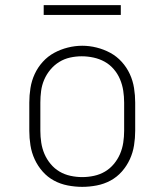

<svg xmlns="http://www.w3.org/2000/svg" viewBox="-20 -719 640 747"><path d="M300 8Q272 8 243.5 2.5Q215 -3 190 -16.5Q165 -30 146 -51.5Q127 -73 115 -99Q103 -125 98.5 -153.5Q94 -182 94 -210V-320Q94 -348 98.5 -376.5Q103 -405 115 -431Q127 -457 146.5 -478.5Q166 -500 191 -513.5Q216 -527 244 -534Q272 -541 300 -541Q328 -541 356 -534Q384 -527 409 -513.5Q434 -500 453.5 -478.5Q473 -457 485 -431Q497 -405 501.5 -376.5Q506 -348 506 -320V-210Q506 -182 501.5 -153.5Q497 -125 485 -99Q473 -73 454 -51.5Q435 -30 410 -16.5Q385 -3 356.5 2.5Q328 8 300 8ZM300 -30Q323 -30 346 -35Q369 -40 388.5 -51.5Q408 -63 423 -81Q438 -99 447 -120Q456 -141 459.5 -164Q463 -187 463 -210V-320Q463 -343 459.5 -366Q456 -389 447 -410.5Q438 -432 422.5 -450Q407 -468 387 -479Q367 -490 344 -495Q321 -500 298 -500Q275 -500 252.5 -495Q230 -490 210.5 -478Q191 -466 176 -448Q161 -430 152 -409Q143 -388 140 -365.5Q137 -343 137 -320V-210Q137 -187 140.5 -164Q144 -141 153 -120Q162 -99 177 -81Q192 -63 211.5 -51.5Q231 -40 254 -35Q277 -30 300 -30ZM450 -661H150V-699H450Z"/></svg>

Font: Iosevka Slab XLtEx
Style: Regular
Weight: 200
Width: 7
Monospace: yes
Designer: Belleve Invis
Foundry: Belleve Invis
Version: Version 11.1.0; ttfautohint (v1.8.3)